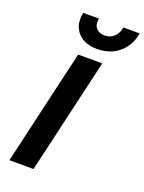

<svg xmlns="http://www.w3.org/2000/svg" viewBox="-163 -956 776 1032"><g transform="rotate(20 225.5 -440.0)"><path d="M317 -660 164 0H26L179 -660ZM451 -880Q439 -809 389 -766Q339 -723 264 -723Q198 -723 161 -757Q124 -791 124 -844Q124 -862 128 -880H218Q216 -869 216 -861Q216 -835 232.5 -820Q249 -805 277 -805Q307 -805 329 -824Q351 -843 358 -880Z"/></g></svg>

Font: Work Sans SemiBold
Style: Italic
Weight: 600
Italic angle: -13°
Designer: Wei Huang
Foundry: Wei Huang
Version: Version 2.012; ttfautohint (v1.8.3)